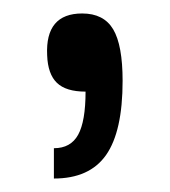

<svg xmlns="http://www.w3.org/2000/svg" viewBox="-20 -126 252 285"><path d="M102 -106Q134 -106 148 -82.5Q162 -59 162 -6Q162 69 137.5 104Q113 139 60 139V94Q85 94 96 74Q107 54 107 10Q78 10 64.5 -3Q51 -16 50 -44Q47 -106 102 -106Z"/></svg>

Font: Fivo Sans Modern
Style: Regular
Weight: 400
Designer: Alexander Slobzheninov
Foundry: Alexander Slobzheninov
Version: 1.0